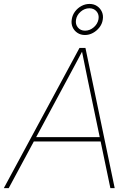

<svg xmlns="http://www.w3.org/2000/svg" viewBox="-33 -976 693 996"><path d="M-13.2 0 379.4 -727.5H410.2L562 0H539.6L421.9 -563.5Q414.1 -602.5 406 -641.6Q397.9 -680.7 390.1 -719.7H398.9Q377.9 -680.7 357.4 -641.6Q336.9 -602.5 315.4 -563.5L12.2 0ZM133.8 -242.2 137.7 -264.6H499L495.1 -242.2ZM407.7 -794.4Q385.3 -794.4 368.4 -805.7Q351.6 -816.9 343.5 -835.4Q335.4 -854 339.4 -876.5Q342.8 -898.4 356.4 -916.5Q370.1 -934.6 389.9 -945.1Q409.7 -955.6 431.2 -955.6Q454.1 -955.6 470.7 -944.3Q487.3 -933.1 495.6 -914.6Q503.9 -896 500 -873.5Q496.6 -851.6 482.7 -833.7Q468.8 -815.9 449.2 -805.2Q429.7 -794.4 407.7 -794.4ZM408.2 -816.9Q433.1 -816.9 453.4 -834.5Q473.6 -852.1 478 -876.5Q481.9 -900.4 468 -916.7Q454.1 -933.1 430.7 -933.1Q405.8 -933.1 385.5 -915.5Q365.2 -897.9 361.3 -873.5Q357.4 -849.6 371.1 -833.3Q384.8 -816.9 408.2 -816.9Z"/></svg>

Font: Inter Thin
Style: Italic
Weight: 250
Italic angle: -9.3988°
Designer: Rasmus Andersson
Foundry: rsms
Version: Version 4.001;git-66647c0bb